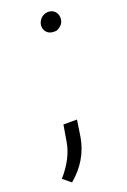

<svg xmlns="http://www.w3.org/2000/svg" viewBox="-173 -573 498 753"><g transform="rotate(-20 76.5 -196.5)"><path d="M87.9 -485.8C87.9 -484.9 87.9 -483.9 87.9 -482.9C87.9 -461.9 104 -446.3 125.5 -446.3C126 -446.3 129.4 -446.3 135.3 -446.3C141.1 -446.8 148.4 -450.7 156.7 -458C165 -465.3 169.4 -474.6 169.9 -485.8C169.9 -487.3 169.9 -488.3 169.9 -489.7C169.9 -509.8 154.8 -527.3 132.8 -527.3C132.3 -527.3 131.8 -527.3 131.3 -527.3C108.4 -526.9 89.8 -508.8 87.9 -485.8ZM-8.3 133.3C42 91.3 72.8 39.6 83.5 -21.5L94.2 -91.8H37.6L25.9 -22.5C18.6 20.5 -3.4 63.5 -41 106.4Z"/></g></svg>

Font: Roboto Light
Style: Italic
Weight: 300
Italic angle: -12°
Designer: Google
Version: Version 2.137; 2017